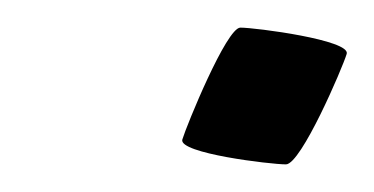

<svg xmlns="http://www.w3.org/2000/svg" viewBox="-20 -309 271 139"><path d="M112 -208C109 -198 176 -190 187 -190C198 -190 228 -260 231 -270C234 -280 165 -289 154 -289C144 -289 115 -218 112 -208Z"/></svg>

Font: bitstorm
Style: obl
Weight: 400
Version: Version 0.2